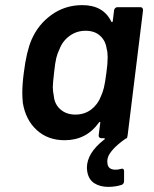

<svg xmlns="http://www.w3.org/2000/svg" viewBox="-20 -539 601 749"><path d="M456 119Q464 119 464 129V167Q464 178 455 182Q431 190 402 190Q370 190 347.5 175.5Q325 161 320 128L319 116Q319 58 386 6Q390 4 389 2Q388 0 385 0H375Q370 0 367 -3.5Q364 -7 365 -12L371 -59Q372 -63 370 -63.5Q368 -64 366 -61Q317 8 232 8Q167 8 123.5 -31.5Q80 -71 69 -138Q67 -162 67 -176Q67 -211 73 -256Q83 -337 103 -384Q129 -444 181.5 -481.5Q234 -519 301 -519Q383 -519 414 -455Q416 -452 417.5 -452.5Q419 -453 420 -457L425 -499Q426 -504 429.5 -507.5Q433 -511 438 -511H527Q538 -511 538 -499L478 -12Q476 0 475 0L470 2Q435 26 415.5 50Q396 74 399 96Q400 123 431 123Q441 123 451 120ZM395 -255Q400 -290 400 -315Q400 -336 396 -349Q392 -380 370.5 -399.5Q349 -419 314 -419Q279 -419 251.5 -399Q224 -379 212 -347Q204 -331 199.5 -312.5Q195 -294 191 -256Q186 -213 186 -199Q186 -184 190 -164Q193 -132 216 -112Q239 -92 274 -92Q310 -92 336 -112Q362 -132 374 -164Q381 -179 385.5 -197.5Q390 -216 395 -255Z"/></svg>

Font: Barlow SemiBold
Style: Italic
Weight: 600
Italic angle: -7°
Designer: Jeremy Tribby
Foundry: Tribby Type
Version: Version 1.408